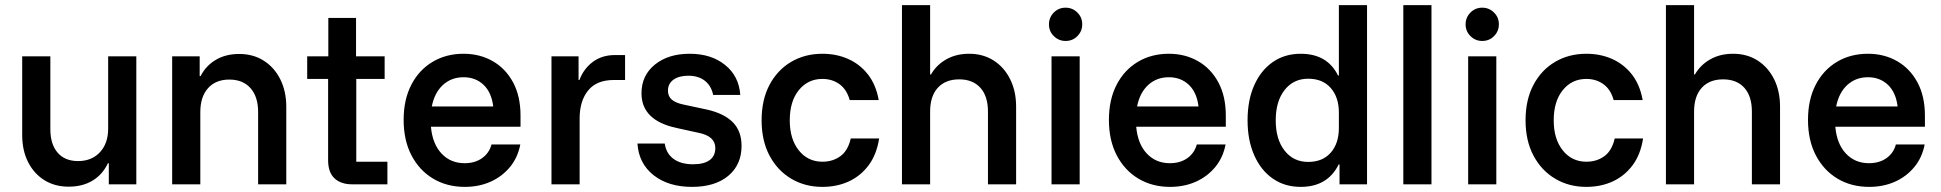

<svg xmlns="http://www.w3.org/2000/svg" viewBox="-20 -720 7582 750"><path d="M248.3 9.2Q194.2 9.2 153.3 -16.2Q112.5 -41.7 89.6 -87.1Q66.7 -132.5 66.7 -192.5V-500H176.7V-215Q176.7 -156.7 205 -123.8Q233.3 -90.8 285 -90.8Q338.3 -90.8 370.4 -125.4Q402.5 -160 402.5 -217.5V-500H512.5V0H405V-82.5H401.7Q380.8 -38.3 341.7 -14.6Q302.5 9.2 248.3 9.2Z M652.5 0V-500H760V-422.5H763.3Q785 -464.2 823.8 -486.7Q862.5 -509.2 914.2 -509.2Q969.2 -509.2 1010.4 -482.9Q1051.7 -456.7 1075 -410Q1098.3 -363.3 1098.3 -302.5V0H988.3V-282.5Q988.3 -341.7 958.8 -375.4Q929.2 -409.2 875.8 -409.2Q822.5 -409.2 792.5 -375.4Q762.5 -341.7 762.5 -282.5V0Z M1355.8 0Q1311.7 0 1286.7 -23.3Q1261.7 -46.7 1261.7 -94.2V-411.7H1180V-500H1262.5V-650H1370.8V-500H1482.5V-411.7H1371.7V-88.3H1493.3V0Z M1795.8 10Q1725.8 10 1672.1 -22.1Q1618.3 -54.2 1587.5 -112.9Q1556.7 -171.7 1556.7 -251.7Q1556.7 -330.8 1586.7 -388.8Q1616.7 -446.7 1669.6 -478.3Q1722.5 -510 1790.8 -510Q1854.2 -510 1904.6 -481.2Q1955 -452.5 1984.2 -398.3Q2013.3 -344.2 2013.3 -268.3V-225H1663.3Q1669.2 -158.3 1704.6 -120.4Q1740 -82.5 1795 -82.5Q1835 -82.5 1862.9 -102.1Q1890.8 -121.7 1900 -155.8H2012.5Q2002.5 -104.2 1971.7 -67.1Q1940.8 -30 1895.8 -10Q1850.8 10 1795.8 10ZM1666.7 -304.2H1906.7Q1900 -359.2 1868.8 -388.8Q1837.5 -418.3 1790.8 -418.3Q1743.3 -418.3 1710.4 -388.3Q1677.5 -358.3 1666.7 -304.2Z M2134.2 0V-500H2240V-407.5H2243.3Q2260 -451.7 2295.8 -478.3Q2331.7 -505 2382.5 -505H2421.7V-407.5H2377.5Q2310.8 -407.5 2277.5 -366.7Q2244.2 -325.8 2244.2 -257.5V0Z M2683.3 10Q2590.8 10 2532.9 -35.8Q2475 -81.7 2470 -159.2H2576.7Q2582.5 -120 2611.2 -99.2Q2640 -78.3 2687.5 -78.3Q2730 -78.3 2752.1 -94.6Q2774.2 -110.8 2774.2 -141.7Q2774.2 -187.5 2710.8 -200.8L2623.3 -220Q2485.8 -249.2 2485.8 -355.8Q2485.8 -425 2537.9 -467.5Q2590 -510 2674.2 -510Q2758.3 -510 2812.5 -466.2Q2866.7 -422.5 2871.7 -349.2H2765.8Q2758.3 -385 2733.3 -404.6Q2708.3 -424.2 2668.3 -424.2Q2632.5 -424.2 2610.8 -408.8Q2589.2 -393.3 2589.2 -365.8Q2589.2 -344.2 2603.8 -331.2Q2618.3 -318.3 2649.2 -311.7L2739.2 -292.5Q2807.5 -277.5 2842.1 -242.9Q2876.7 -208.3 2876.7 -150Q2876.7 -76.7 2825 -33.3Q2773.3 10 2683.3 10Z M3192.5 10Q3124.2 10 3070.4 -22.1Q3016.7 -54.2 2985.8 -112.5Q2955 -170.8 2955 -250Q2955 -330 2985.8 -388.3Q3016.7 -446.7 3070.4 -478.3Q3124.2 -510 3192.5 -510Q3247.5 -510 3293.3 -489.6Q3339.2 -469.2 3370.4 -429.2Q3401.7 -389.2 3412.5 -329.2H3299.2Q3287.5 -370.8 3259.2 -391.2Q3230.8 -411.7 3192.5 -411.7Q3135.8 -411.7 3100.4 -367.9Q3065 -324.2 3065 -250Q3065 -176.7 3100.4 -132.5Q3135.8 -88.3 3192.5 -88.3Q3233.3 -88.3 3262.9 -110Q3292.5 -131.7 3303.3 -179.2H3414.2Q3404.2 -115.8 3372.9 -74.2Q3341.7 -32.5 3295.4 -11.2Q3249.2 10 3192.5 10Z M3503.3 0V-700H3613.3V-429.2H3616.7Q3638.3 -466.7 3676.7 -488.3Q3715 -510 3765.8 -510Q3820 -510 3861.2 -483.8Q3902.5 -457.5 3925.8 -410.8Q3949.2 -364.2 3949.2 -303.3V0H3839.2V-284.2Q3839.2 -344.2 3809.6 -377.1Q3780 -410 3726.7 -410Q3673.3 -410 3643.3 -377.1Q3613.3 -344.2 3613.3 -284.2V0Z M4087.5 0V-500H4197.5V0ZM4142.5 -560Q4115.8 -560 4096.7 -578.8Q4077.5 -597.5 4077.5 -625Q4077.5 -651.7 4096.2 -670.8Q4115 -690 4142.5 -690Q4169.2 -690 4188.3 -671.2Q4207.5 -652.5 4207.5 -625Q4207.5 -598.3 4188.8 -579.2Q4170 -560 4142.5 -560Z M4550.8 10Q4480.8 10 4427.1 -22.1Q4373.3 -54.2 4342.5 -112.9Q4311.7 -171.7 4311.7 -251.7Q4311.7 -330.8 4341.7 -388.8Q4371.7 -446.7 4424.6 -478.3Q4477.5 -510 4545.8 -510Q4609.2 -510 4659.6 -481.2Q4710 -452.5 4739.2 -398.3Q4768.3 -344.2 4768.3 -268.3V-225H4418.3Q4424.2 -158.3 4459.6 -120.4Q4495 -82.5 4550 -82.5Q4590 -82.5 4617.9 -102.1Q4645.8 -121.7 4655 -155.8H4767.5Q4757.5 -104.2 4726.7 -67.1Q4695.8 -30 4650.8 -10Q4605.8 10 4550.8 10ZM4421.7 -304.2H4661.7Q4655 -359.2 4623.8 -388.8Q4592.5 -418.3 4545.8 -418.3Q4498.3 -418.3 4465.4 -388.3Q4432.5 -358.3 4421.7 -304.2Z M5060.8 10Q4998.3 10 4951.7 -22.5Q4905 -55 4879.2 -113.8Q4853.3 -172.5 4853.3 -250Q4853.3 -328.3 4879.2 -386.7Q4905 -445 4951.7 -477.5Q4998.3 -510 5060.8 -510Q5165 -510 5206.7 -425H5210V-700H5320V0H5212.5V-77.5H5209.2Q5165.8 10 5060.8 10ZM5090 -87.5Q5146.7 -87.5 5178.3 -123.8Q5210 -160 5210 -220V-280Q5210 -340 5178.3 -376.2Q5146.7 -412.5 5090 -412.5Q5032.5 -412.5 4997.9 -368.3Q4963.3 -324.2 4963.3 -250Q4963.3 -175.8 4997.9 -131.7Q5032.5 -87.5 5090 -87.5Z M5461.7 0V-700H5571.7V0Z M5715 0V-500H5825V0ZM5770 -560Q5743.3 -560 5724.2 -578.8Q5705 -597.5 5705 -625Q5705 -651.7 5723.8 -670.8Q5742.5 -690 5770 -690Q5796.7 -690 5815.8 -671.2Q5835 -652.5 5835 -625Q5835 -598.3 5816.3 -579.2Q5797.5 -560 5770 -560Z M6176.7 10Q6108.3 10 6054.6 -22.1Q6000.8 -54.2 5970 -112.5Q5939.2 -170.8 5939.2 -250Q5939.2 -330 5970 -388.3Q6000.8 -446.7 6054.6 -478.3Q6108.3 -510 6176.7 -510Q6231.7 -510 6277.5 -489.6Q6323.3 -469.2 6354.6 -429.2Q6385.8 -389.2 6396.7 -329.2H6283.3Q6271.7 -370.8 6243.3 -391.2Q6215 -411.7 6176.7 -411.7Q6120 -411.7 6084.6 -367.9Q6049.2 -324.2 6049.2 -250Q6049.2 -176.7 6084.6 -132.5Q6120 -88.3 6176.7 -88.3Q6217.5 -88.3 6247.1 -110Q6276.7 -131.7 6287.5 -179.2H6398.3Q6388.3 -115.8 6357.1 -74.2Q6325.8 -32.5 6279.6 -11.2Q6233.3 10 6176.7 10Z M6487.5 0V-700H6597.5V-429.2H6600.8Q6622.5 -466.7 6660.8 -488.3Q6699.2 -510 6750 -510Q6804.2 -510 6845.4 -483.8Q6886.7 -457.5 6910 -410.8Q6933.3 -364.2 6933.3 -303.3V0H6823.3V-284.2Q6823.3 -344.2 6793.8 -377.1Q6764.2 -410 6710.8 -410Q6657.5 -410 6627.5 -377.1Q6597.5 -344.2 6597.5 -284.2V0Z M7281.7 10Q7211.7 10 7157.9 -22.1Q7104.2 -54.2 7073.3 -112.9Q7042.5 -171.7 7042.5 -251.7Q7042.5 -330.8 7072.5 -388.8Q7102.5 -446.7 7155.4 -478.3Q7208.3 -510 7276.7 -510Q7340 -510 7390.4 -481.2Q7440.8 -452.5 7470 -398.3Q7499.2 -344.2 7499.2 -268.3V-225H7149.2Q7155 -158.3 7190.4 -120.4Q7225.8 -82.5 7280.8 -82.5Q7320.8 -82.5 7348.8 -102.1Q7376.7 -121.7 7385.8 -155.8H7498.3Q7488.3 -104.2 7457.5 -67.1Q7426.7 -30 7381.7 -10Q7336.7 10 7281.7 10ZM7152.5 -304.2H7392.5Q7385.8 -359.2 7354.6 -388.8Q7323.3 -418.3 7276.7 -418.3Q7229.2 -418.3 7196.2 -388.3Q7163.3 -358.3 7152.5 -304.2Z"/></svg>

Font: Funnel Sans Light Medium
Style: Regular
Weight: 500
Version: Version 1.000